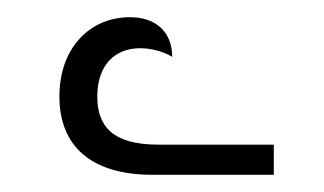

<svg xmlns="http://www.w3.org/2000/svg" viewBox="-20 -813 376 223"><path d="M157 -610H298V-645H164C110 -645 93 -667 93 -701C93 -737 113 -757 143 -757C156 -757 170 -753 180 -747C180 -774 163 -793 131 -793C84 -793 49 -757 49 -701C49 -644 85 -610 157 -610Z"/></svg>

Font: Noto Serif Armenian Condensed Light
Style: Regular
Weight: 300
Width: 3
Designer: Monotype Design Team
Foundry: Monotype Imaging Inc.
Version: Version 2.008